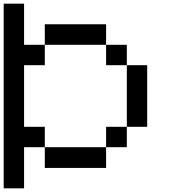

<svg xmlns="http://www.w3.org/2000/svg" viewBox="-20 -1020 929 1040"><path d="M222.7 -110.4Q222.7 -138.7 222.7 -222.7Q305.7 -222.7 554.7 -222.7Q554.7 -194.3 554.7 -110.4Q471.7 -110.4 222.7 -110.4ZM554.7 -222.7Q554.7 -250 554.7 -333Q583 -333 667 -333Q667 -305.7 667 -222.7Q638.7 -222.7 554.7 -222.7ZM667 -333Q667 -416 667 -667Q694.3 -667 777.3 -667Q777.3 -583 777.3 -333Q750 -333 667 -333ZM554.7 -667Q554.7 -694.3 554.7 -777.3Q583 -777.3 667 -777.3Q667 -750 667 -667Q638.7 -667 554.7 -667ZM222.7 -777.3Q222.7 -805.7 222.7 -888.7Q305.7 -888.7 554.7 -888.7Q554.7 -861.3 554.7 -777.3Q471.7 -777.3 222.7 -777.3ZM0 0Q0 -250 0 -1000Q27.3 -1000 110.4 -1000Q110.4 -944.3 110.4 -777.3Q138.7 -777.3 222.7 -777.3Q222.7 -750 222.7 -667Q194.3 -667 110.4 -667Q110.4 -583 110.4 -333Q138.7 -333 222.7 -333Q222.7 -305.7 222.7 -222.7Q194.3 -222.7 110.4 -222.7Q110.4 -167 110.4 0Q83 0 0 0Z"/></svg>

Font: Ingsat TST_CRD
Style: Regular
Weight: 300
Designer: Tofik Waleny
Version: 1.0